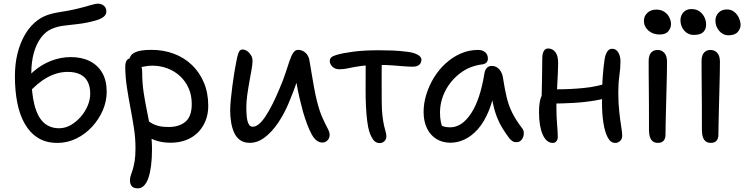

<svg xmlns="http://www.w3.org/2000/svg" viewBox="-20 -775 4093 1056"><path d="M296 11Q232.8 11 188.4 -17.1Q144 -45.2 115.9 -94.8Q87.8 -144.4 74.9 -210.6Q62 -276.8 62 -354Q62 -423 75.8 -478.9Q89.6 -534.8 113.4 -577.6Q137.2 -620.4 168.5 -648.7Q199.8 -677 234.6 -690Q265.6 -702 311.9 -709Q358.2 -716 399.2 -725.6Q443.8 -736.2 473.8 -745.5Q503.8 -754.8 519.8 -754.8Q531.2 -754.8 541.3 -750.2Q551.4 -745.6 558.1 -735.9Q564.8 -726.2 564.8 -711.6Q564.8 -694.2 549.4 -682.2Q534 -670.2 507.2 -662.6Q456.2 -648.4 412.2 -643.3Q368.2 -638.2 331.2 -633.8Q294.2 -629.4 263.2 -615.6Q231 -601.6 205.7 -568.1Q180.4 -534.6 166.3 -484.8Q152.2 -435 152.2 -372Q152.2 -265 169.4 -198.3Q186.6 -131.6 220.6 -100.6Q254.6 -69.6 305.2 -69.6Q338.2 -69.6 368.4 -86.7Q398.6 -103.8 423.3 -131.8Q448 -159.8 462.1 -193.2Q476.2 -226.6 476.2 -260Q476.2 -298.6 462.6 -325.1Q449 -351.6 421.6 -365.6Q394.2 -379.6 352.4 -379.6Q295.6 -379.6 240.2 -349.2Q184.8 -318.8 131.2 -257.6L92.2 -291Q120.2 -343.4 163.8 -381.5Q207.4 -419.6 260.5 -440.3Q313.6 -461 369.6 -461Q429.6 -461 474.1 -438.6Q518.6 -416.2 542.7 -373.9Q566.8 -331.6 566.8 -270Q566.8 -218.6 545.6 -168.9Q524.4 -119.2 487 -78.4Q449.6 -37.6 400.4 -13.3Q351.2 11 296 11Z M918.6 10Q870.4 10 832.2 -3.9Q794 -17.8 771.5 -39.6Q749 -61.4 749 -85.8Q749 -98.4 755.2 -107.2Q761.4 -116 774.6 -116Q785.2 -116 794.2 -110Q803.2 -104 815.9 -96.3Q828.6 -88.6 850.3 -82.6Q872 -76.6 908.8 -76.6Q964.8 -76.6 999.7 -105.3Q1034.6 -134 1034.6 -203Q1034.6 -250.8 1017.6 -289.5Q1000.6 -328.2 970.4 -356.2Q940.2 -384.2 900.9 -399Q861.6 -413.8 817 -413.8Q794.2 -413.8 772 -408.9Q749.8 -404 733.8 -404Q722.2 -404 712.6 -409.6Q703 -415.2 697.8 -424.9Q692.6 -434.6 692.6 -445Q692.6 -471.8 721 -486.3Q749.4 -500.8 812.8 -500.8Q879 -500.8 935.7 -479.7Q992.4 -458.6 1034.9 -418.2Q1077.4 -377.8 1101.4 -320.8Q1125.4 -263.8 1125.4 -192.8Q1125.4 -147.2 1110.1 -109.8Q1094.8 -72.4 1067.4 -45.4Q1040 -18.4 1002.2 -4.2Q964.4 10 918.6 10ZM736.8 261Q724.6 261 715 256.6Q705.4 252.2 700.1 242.1Q694.8 232 694.8 216.6Q694.8 202.2 699.6 189.1Q704.4 176 710 157.9Q715.6 139.8 720.4 111.8Q725.2 83.8 725.2 39.6Q725.2 -15 716.8 -69.5Q708.4 -124 697.8 -179.6Q687.2 -235.2 678.4 -291.8Q669.6 -348.4 668.8 -406Q668.6 -423.4 672.7 -434.4Q676.8 -445.4 685.4 -450.7Q694 -456 706.2 -456Q722.4 -456 734.8 -445.3Q747.2 -434.6 754.6 -417.4Q762 -400.2 762 -378.8Q762 -319.4 770.2 -265.6Q778.4 -211.8 789 -161Q799.6 -110.2 807.8 -59.3Q816 -8.4 816 46Q816 95 811 134.9Q806 174.8 796.5 202.8Q787 230.8 772.2 245.9Q757.4 261 736.8 261Z M1354 10.6Q1320.8 10.6 1299.5 -5.2Q1278.2 -21 1266.8 -47.6Q1255.4 -74.2 1250.7 -105.6Q1246 -137 1246 -167.4Q1246 -192.6 1249.6 -228.9Q1253.2 -265.2 1258.3 -304.1Q1263.4 -343 1269 -377.2Q1274.6 -411.4 1278.6 -430.4Q1284.6 -465.4 1291.6 -484.1Q1298.6 -502.8 1313.4 -502.8Q1326.8 -502.8 1339.4 -494.1Q1352 -485.4 1360.5 -471.4Q1369 -457.4 1369 -439.6Q1369 -424.4 1363.9 -394.2Q1358.8 -364 1351.9 -326.9Q1345 -289.8 1339.9 -252.4Q1334.8 -215 1334.8 -185Q1334.8 -159.6 1337 -134.9Q1339.2 -110.2 1346.9 -94.1Q1354.6 -78 1370.2 -78Q1402.4 -78 1440.2 -135Q1478 -192 1519.2 -291.8Q1538.2 -336 1550.5 -373.8Q1562.8 -411.6 1572.4 -440.1Q1582 -468.6 1592.9 -484.7Q1603.8 -500.8 1619.4 -500.8Q1642.4 -500.8 1660.4 -484.7Q1678.4 -468.6 1682.4 -439.8Q1687.4 -411.4 1693.6 -373.2Q1699.8 -335 1707 -295.3Q1714.2 -255.6 1722.4 -222.4Q1736.8 -164.4 1753.3 -127.9Q1769.8 -91.4 1781.5 -69.5Q1793.2 -47.6 1793.2 -33.6Q1793.2 -21.6 1787.8 -11.8Q1782.4 -2 1773.3 3.5Q1764.2 9 1753.4 9Q1718.6 9 1693.9 -36.8Q1669.2 -82.6 1646.6 -160Q1636.8 -195.6 1627.2 -236.6Q1617.6 -277.6 1610.7 -319Q1603.8 -360.4 1599.6 -395.4L1634.4 -394.6Q1623.8 -359.4 1609.2 -315.7Q1594.6 -272 1568.4 -209.6Q1543.8 -150 1509.8 -99.7Q1475.8 -49.4 1436.2 -19.4Q1396.6 10.6 1354 10.6Z M1847 -394Q1823.6 -394 1808.7 -407.8Q1793.8 -421.6 1793.8 -439.8Q1793.8 -451.4 1802.1 -459.3Q1810.4 -467.2 1831.4 -473.2Q1865.6 -483.4 1924.4 -491Q1983.2 -498.6 2064 -498.6Q2105.8 -498.6 2141.4 -497.1Q2177 -495.6 2221.2 -490Q2256.2 -485.8 2277.1 -474Q2298 -462.2 2298 -447Q2298 -436.4 2293.1 -427.6Q2288.2 -418.8 2277.7 -413.5Q2267.2 -408.2 2251 -408.2Q2230.2 -408.2 2201.7 -410.4Q2173.2 -412.6 2141.1 -415.2Q2109 -417.8 2076 -417.8Q2008 -417.8 1966.5 -412.1Q1925 -406.4 1898.5 -400.2Q1872 -394 1847 -394ZM2068.4 12Q2046.6 12 2033.3 -5.9Q2020 -23.8 2010.8 -52.4Q2004.2 -73.2 1999.6 -109.5Q1995 -145.8 1992.9 -189.2Q1990.8 -232.6 1990.8 -273.6Q1990.8 -329.4 1991.1 -371.7Q1991.4 -414 1991.4 -442L2080.2 -447.8Q2079.4 -431 2079.3 -405.3Q2079.2 -379.6 2079.1 -348.5Q2079 -317.4 2079.2 -284.7Q2079.4 -252 2079.4 -222Q2079.4 -172.2 2083.4 -138.8Q2087.4 -105.4 2092.3 -84.2Q2097.2 -63 2101.2 -49.6Q2105.2 -36.2 2105.2 -25.4Q2105.2 -13.8 2099.9 -5.4Q2094.6 3 2086.4 7.5Q2078.2 12 2068.4 12Z M2458.2 10Q2413 10 2379.6 -11Q2346.2 -32 2328 -70.1Q2309.8 -108.2 2309.8 -159Q2309.8 -207 2324.9 -255.9Q2340 -304.8 2367 -348.7Q2394 -392.6 2431.6 -426.8Q2469.2 -461 2514.2 -480.7Q2559.2 -500.4 2609.8 -500.4Q2632.6 -500.4 2648 -488.1Q2663.4 -475.8 2663.4 -452Q2663.4 -439.8 2655.9 -431.5Q2648.4 -423.2 2633 -421Q2563 -412.4 2510.6 -372.2Q2458.2 -332 2429.1 -274.9Q2400 -217.8 2400 -155.8Q2400 -127.4 2404.8 -103.9Q2409.6 -80.4 2426.6 -43.4L2375 -111.8Q2397.6 -89.2 2413.4 -82Q2429.2 -74.8 2456.4 -74.8Q2520.2 -74.8 2570.6 -150.7Q2621 -226.6 2644.4 -372Q2647.6 -390.8 2657.7 -401.6Q2667.8 -412.4 2684.8 -412.4Q2709.4 -412.4 2726 -393.7Q2742.6 -375 2746.8 -344.8Q2755.6 -287.4 2766.3 -241.6Q2777 -195.8 2797.1 -155.2Q2817.2 -114.6 2851.4 -70.2Q2860 -59.8 2860.9 -46.7Q2861.8 -33.6 2857.3 -21.2Q2852.8 -8.8 2843.5 -0.9Q2834.2 7 2821.2 7Q2807 7 2798.2 1.2Q2789.4 -4.6 2781.4 -14.4Q2761.8 -40.6 2744.8 -67.5Q2727.8 -94.4 2714 -128.9Q2700.2 -163.4 2690.3 -210.6Q2680.4 -257.8 2675.8 -323.4L2708.6 -323.8Q2695.4 -231.8 2669.2 -167.6Q2643 -103.4 2608.2 -64.5Q2573.4 -25.6 2534.7 -7.8Q2496 10 2458.2 10Z M3020.6 11Q2985 11 2964.8 -35Q2944.6 -81 2944.6 -157Q2944.6 -210 2954.7 -237.6Q2964.8 -265.2 2983.2 -275.4Q2992.6 -281.2 3008.1 -282.5Q3023.6 -283.8 3045.6 -283.8Q3118.6 -283.8 3192.4 -291.2Q3266.2 -298.6 3330.2 -321.2L3362.2 -252.2Q3313.8 -232.4 3254.1 -222.4Q3194.4 -212.4 3131.8 -208.9Q3069.2 -205.4 3011.2 -205.4L2958.6 -214.4Q2959.4 -273.4 2961 -338.4Q2962.6 -403.4 2962.6 -454.6Q2962.6 -478.4 2970.5 -493.4Q2978.4 -508.4 2994 -508.4Q3019 -508.4 3034.4 -488.7Q3049.8 -469 3049.8 -427.4Q3049.8 -405 3048.2 -374Q3046.6 -343 3045 -309Q3043.4 -275 3041.8 -244.5Q3040.2 -214 3040.2 -193.6Q3040.2 -136 3044 -90.6Q3047.8 -45.2 3047.8 -21.8Q3047.8 -8 3040.4 1.5Q3033 11 3020.6 11ZM3363.2 11Q3338.8 11 3322.9 -18.2Q3307 -47.4 3299 -97.5Q3291 -147.6 3291 -208.6Q3291 -304.6 3295.6 -361.2Q3300.2 -417.8 3305.6 -451Q3309.2 -473.2 3319.3 -490Q3329.4 -506.8 3346.6 -506.8Q3368.6 -506.8 3380.6 -486.3Q3392.6 -465.8 3392.6 -437.2Q3392.6 -401.2 3386.6 -359.1Q3380.6 -317 3380.6 -268Q3380.6 -208.4 3386 -159.9Q3391.4 -111.4 3396.8 -78.2Q3402.2 -45 3402.2 -28.6Q3402.2 -11.2 3390.9 -0.1Q3379.6 11 3363.2 11Z M3598.8 10.8Q3581.6 10.8 3570.7 2.7Q3559.8 -5.4 3554.6 -22Q3549.4 -38.6 3549.4 -62Q3549.4 -140.4 3549.2 -195.1Q3549 -249.8 3548.5 -290.3Q3548 -330.8 3547.8 -365.8Q3547.6 -400.8 3547.6 -440.4Q3547.6 -458 3552.7 -471.2Q3557.8 -484.4 3569 -492.3Q3580.2 -500.2 3597.2 -500.2Q3618.8 -500.2 3633.2 -484.9Q3647.6 -469.6 3648.6 -439Q3648.6 -416.8 3648 -376.5Q3647.4 -336.2 3645.9 -287Q3644.4 -237.8 3643.3 -188.5Q3642.2 -139.2 3641.2 -98Q3640.2 -56.8 3640.2 -32.6Q3640.2 -13.8 3630.2 -1.5Q3620.2 10.8 3598.8 10.8ZM3607.8 -585.2Q3571 -585.2 3546.3 -606.9Q3521.6 -628.6 3521.6 -659.8Q3521.6 -687.2 3540.9 -704.7Q3560.2 -722.2 3589.8 -722.2Q3615.4 -722.2 3633.6 -710.2Q3651.8 -698.2 3661.2 -679.6Q3670.6 -661 3670.6 -641.2Q3670.6 -622 3656.1 -603.6Q3641.6 -585.2 3607.8 -585.2Z M3796.2 -583Q3774.2 -583 3757.7 -594.1Q3741.2 -605.2 3731.9 -623.8Q3722.6 -642.4 3722.6 -663.6Q3722.6 -689.8 3739 -707.5Q3755.4 -725.2 3782.4 -725.2Q3809.8 -725.2 3827.8 -712Q3845.8 -698.8 3854.7 -679.3Q3863.6 -659.8 3863.6 -639.6Q3863.6 -614.2 3848 -598.6Q3832.4 -583 3796.2 -583ZM3985.8 -580.8Q3956 -580.8 3935.4 -605.4Q3914.8 -630 3914.8 -661.4Q3914.8 -687.4 3932.1 -705.2Q3949.4 -723 3978.2 -723Q4001.6 -723 4018.3 -709.7Q4035 -696.4 4044.1 -676.3Q4053.2 -656.2 4053.2 -637.2Q4053.2 -617 4037.3 -598.9Q4021.4 -580.8 3985.8 -580.8ZM3889.8 10.8Q3872.6 10.8 3861.7 2.7Q3850.8 -5.4 3845.6 -22Q3840.4 -38.6 3840.4 -62Q3840.4 -140.4 3840.2 -195.1Q3840 -249.8 3839.5 -290.3Q3839 -330.8 3838.8 -365.8Q3838.6 -400.8 3838.6 -440.4Q3838.6 -458 3843.7 -471.2Q3848.8 -484.4 3860 -492.3Q3871.2 -500.2 3888.2 -500.2Q3909.8 -500.2 3924.2 -484.9Q3938.6 -469.6 3939.6 -439Q3939.6 -416.8 3939 -376.5Q3938.4 -336.2 3936.9 -287Q3935.4 -237.8 3934.3 -188.5Q3933.2 -139.2 3932.2 -98Q3931.2 -56.8 3931.2 -32.6Q3931.2 -13.8 3921.2 -1.5Q3911.2 10.8 3889.8 10.8Z"/></svg>

Font: Shantell Sans Light
Style: Regular
Weight: 300
Designer: Stephen Nixon, Anya Danilova, Shantell Martin
Foundry: Arrow Type
Version: Version 1.011;[c5ecc13dd]